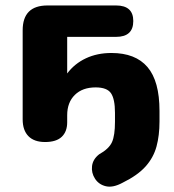

<svg xmlns="http://www.w3.org/2000/svg" viewBox="-20 -511 638 703"><path d="M429 158Q394 177 368 171Q342 165 328 143.5Q314 122 317 97Q320 72 343 54Q379 34 390 9.5Q401 -15 401 -65V-98Q401 -148 386.5 -169.5Q372 -191 330 -191Q282 -191 254 -163.5Q226 -136 226 -89V-63Q226 -29 206 -10Q186 9 145 9Q105 9 84 -12.5Q63 -34 63 -74V-400Q63 -491 154 -491H405Q468 -491 468 -434Q468 -376 405 -376H226V-242Q253 -278 294.5 -297.5Q336 -317 388 -317Q476 -317 520 -265.5Q564 -214 564 -105V-66Q564 -15 553 25.5Q542 66 513 98.5Q484 131 429 158Z"/></svg>

Font: Chiron GoRound TC EB
Style: Regular
Weight: 700
Designer: Ryoko NISHIZUKA 西塚涼子 (kana, bopomofo & ideographs); Paul D. Hunt (Latin, Greek & Cyrillic); Sandoll Communications 산돌커뮤니
Foundry: Adobe
Version: Version 1.000;hotconv 1.1.1;makeotfexe 2.6.0